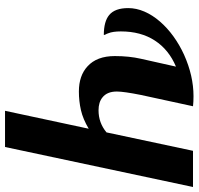

<svg xmlns="http://www.w3.org/2000/svg" viewBox="-33 -757 790 764"><g transform="rotate(90 362.0 -375.0)"><path d="M492.2 -333Q453.6 -310.1 418 -302Q382.3 -293.9 344.2 -293.9Q281.2 -293.9 244.1 -328.1Q203.1 -365.2 203.1 -437Q203.1 -493.7 213.9 -541L245.1 -680.2Q177.7 -651.9 141.4 -596.2Q105 -540.5 105 -460.9Q105 -428.7 112.3 -411.1Q114.3 -404.8 117.2 -399.9Q119.1 -396.5 119.1 -393.1Q65.4 -393.1 39.6 -414.6Q12.2 -437.5 12.2 -490.2Q12.2 -522.5 26.1 -554.7Q40 -586.9 65.9 -616.7Q90.8 -645.5 124.5 -669.9Q158.2 -694.3 197.8 -712.4Q281.7 -750 362.8 -750Q385.3 -750 402.8 -748L357.9 -541Q344.2 -472.7 344.2 -444.8Q344.2 -406.2 367.7 -387.7Q386.7 -372.1 418.9 -372.1Q468.8 -372.1 506.8 -403.8L580.1 -748H724.1L564.9 0H420.9Z"/></g></svg>

Font: Pattaya
Style: Regular
Weight: 400
Designer: Pablo Impallari / Thai characters Designed by Thanarat Vachiruckul and Suppakit Chalermlarp
Foundry: Pablo Impallari
Version: Version 2.001